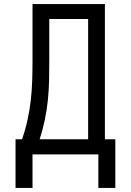

<svg xmlns="http://www.w3.org/2000/svg" viewBox="-20 -755 640 939"><path d="M56 164V-74H88Q104 -120 114.5 -168Q125 -216 130.5 -264.5Q136 -313 137.5 -361.5Q139 -410 139 -459V-735H493V-74H544V164H461V0H139V164ZM174 -74H411V-662H221V-459Q221 -411 220 -362Q219 -313 214 -264.5Q209 -216 199 -168Q189 -120 174 -74Z"/></svg>

Font: Iosevka SS04 Extended
Style: Regular
Weight: 400
Width: 7
Monospace: yes
Designer: Belleve Invis
Foundry: Belleve Invis
Version: Version 19.0.0; ttfautohint (v1.8.4)